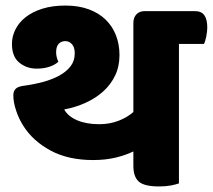

<svg xmlns="http://www.w3.org/2000/svg" viewBox="-20 -660 766 691"><path d="M624 -502V0Q613 4 595 7.5Q577 11 553 11Q499 11 479.5 -6.5Q460 -24 460 -63V-115Q431 -101 395 -92.5Q359 -84 315 -84Q225 -84 161.5 -118.5Q98 -153 64 -207Q48 -232 38 -262Q28 -292 28 -317Q28 -331 35.5 -339.5Q43 -348 63 -351Q101 -356 134.5 -365Q168 -374 193.5 -388Q219 -402 234 -421.5Q249 -441 249 -468Q249 -490 239 -501Q229 -512 215 -512Q200 -512 191 -502Q182 -492 182 -472Q182 -462 184.5 -453Q187 -444 190 -438Q179 -427 158.5 -420Q138 -413 112 -413Q76 -413 49.5 -434.5Q23 -456 23 -502Q23 -529 35.5 -554Q48 -579 72 -598Q96 -617 132 -628.5Q168 -640 215 -640Q263 -640 299.5 -626.5Q336 -613 360.5 -589Q385 -565 397.5 -532.5Q410 -500 410 -462Q410 -421 394.5 -388.5Q379 -356 352 -331.5Q325 -307 289 -290.5Q253 -274 211 -266Q225 -241 258 -227Q291 -213 337 -213Q375 -213 407 -225.5Q439 -238 460 -257V-577Q460 -597 471 -608.5Q482 -620 501 -620H681Q705 -620 715.5 -605Q726 -590 726 -561Q726 -548 722.5 -529.5Q719 -511 714 -502Z"/></svg>

Font: Baloo 2 ExtraBold
Style: Regular
Weight: 800
Designer: Sarang Kulkarni and Ek Type
Foundry: Ek Type
Version: Version 1.640;hotconv 1.0.111;makeotfexe 2.5.65597; ttfautoh